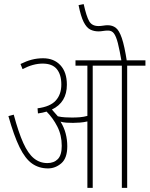

<svg xmlns="http://www.w3.org/2000/svg" viewBox="-20 -916 729 936"><path d="M308 -203Q308 -145 279 -120Q250 -95 214 -95Q170 -95 136.5 -118.5Q103 -142 75.5 -198Q48 -254 21 -350L47 -357Q70 -271 93.5 -219Q117 -167 145.5 -144Q174 -121 211 -121Q243 -121 262 -140.5Q281 -160 281 -205Q281 -257 259.5 -299Q238 -341 207 -372Q188 -366 165 -363L163 -388Q225 -396 252 -426Q279 -456 279 -504Q279 -552 257 -579Q235 -606 188 -606Q141 -606 90 -579L80 -604Q108 -618 134.5 -625Q161 -632 190 -632Q243 -632 274.5 -598Q306 -564 306 -503Q306 -417 233 -382Q240 -374 247.5 -365.5Q255 -357 262 -349Q279 -345 297.5 -344Q316 -343 331 -343Q351 -343 369.5 -344.5Q388 -346 406 -351V-596H348V-622H689V-596H600V0H574V-596H432V0H406V-324Q389 -320 370.5 -318.5Q352 -317 336 -317Q320 -317 304 -318Q288 -319 275 -323Q292 -296 300 -265.5Q308 -235 308 -203ZM573 -614Q563 -673 554.5 -706Q546 -739 535.5 -753Q525 -767 507 -767Q494 -767 482.5 -765Q471 -763 460 -763Q438 -763 420 -772Q402 -781 388 -808.5Q374 -836 363 -891L388 -896Q401 -837 414.5 -813Q428 -789 460 -789Q471 -789 483 -791Q495 -793 505 -793Q528 -793 544.5 -780.5Q561 -768 574 -730Q587 -692 599 -614Z"/></svg>

Font: Noto Sans ExtraCondensed Thin
Style: Regular
Weight: 100
Width: 2
Designer: Monotype Design Team
Foundry: Monotype Imaging Inc.
Version: Version 2.013; ttfautohint (v1.8.4.7-5d5b)